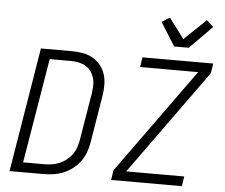

<svg xmlns="http://www.w3.org/2000/svg" viewBox="-62 -1058 1325 1130"><g transform="rotate(5 600.0 -493.0)"><path d="M35 0 156 -735H339Q371 -735 403 -729.5Q435 -724 461.5 -709Q488 -694 507.5 -670.5Q527 -647 536.5 -618Q546 -589 546.5 -556.5Q547 -524 542 -492L495 -207Q490 -178 479.5 -149.5Q469 -121 450.5 -96Q432 -71 406.5 -51.5Q381 -32 353 -20.5Q325 -9 295.5 -4.5Q266 0 237 0ZM110 -58H237Q259 -58 281 -61.5Q303 -65 324.5 -74Q346 -83 365 -98Q384 -113 398 -132Q412 -151 419.5 -173Q427 -195 431 -217L478 -501Q481 -524 481.5 -547Q482 -570 475.5 -591Q469 -612 456.5 -629Q444 -646 425 -657Q406 -668 384 -672.5Q362 -677 339 -677H213ZM635 0 644 -58 1090 -677H747L756 -735H1174L1165 -677L719 -58H1062L1053 0ZM936 -815 850 -953 897 -982 986 -863 1115 -986 1155 -949 1022 -815Z"/></g></svg>

Font: Iosevka Aile Light Oblique
Style: Regular
Weight: 300
Italic angle: -9°
Designer: Belleve Invis
Foundry: Belleve Invis
Version: Version 31.1.0; ttfautohint (v1.8.4)